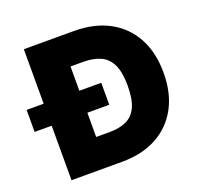

<svg xmlns="http://www.w3.org/2000/svg" viewBox="-127 -865 1032 1002"><g transform="rotate(-20 389.5 -364.0)"><path d="M385.7 0H186.5V-168H377.4Q432.6 -168 470.9 -185.8Q509.3 -203.6 529.1 -246.3Q548.8 -289.1 548.8 -363.3Q548.8 -438 528.6 -480.7Q508.3 -523.4 469 -541.5Q429.7 -559.6 371.6 -559.6H183.6V-727.5H382.8Q495.1 -727.5 576.9 -683.6Q658.7 -639.6 703.4 -558.1Q748 -476.6 748 -363.3Q748 -250.5 703.6 -168.9Q659.2 -87.4 577.9 -43.7Q496.6 0 385.7 0ZM302.7 -727.5V0H104.5V-727.5ZM9.8 -302.7V-424.8H424.3V-302.7Z"/></g></svg>

Font: Inter 17pt Black
Style: Regular
Weight: 900
Version: Version 4.001;git-66647c0bb